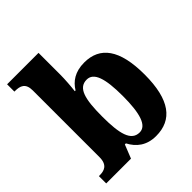

<svg xmlns="http://www.w3.org/2000/svg" viewBox="-209 -895 1041 1041"><g transform="rotate(-45 311.0 -375.0)"><path d="M388 10C512 10 580 -76 580 -270C580 -463 514 -548 394 -548C323 -548 280 -517 254 -474H248C252 -504 256 -558 256 -593V-760H15V-704H19C59 -704 90 -694 90 -638V-126C90 -65 54 -56 21 -56H15V0H205L236 -78H244C271 -26 316 10 388 10ZM339 -67C274 -67 256 -139 256 -271C256 -407 274 -473 338 -473C392 -473 414 -407 414 -272C414 -139 392 -67 339 -67Z"/></g></svg>

Font: Noto Serif Bengali SemiCondensed ExtraBold
Style: Regular
Weight: 800
Width: 4
Designer: Juan Bruce, Universal Thirst, Indian Type Foundry and the Monotype Design Team.
Foundry: Monotype Imaging Inc.
Version: Version 2.003